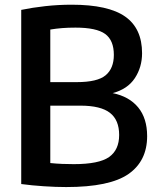

<svg xmlns="http://www.w3.org/2000/svg" viewBox="-20 -768 658 796"><path d="M254.5 7.5Q211.5 7.5 162 4.2Q112.5 1 68 -5V-727Q113.5 -736.5 167.5 -742.5Q221.5 -748.5 277 -748.5Q429 -748.5 499 -699.2Q569 -650 569 -547.5Q569 -489.5 539 -444Q509 -398.5 447 -382Q515.5 -368 552.8 -322.8Q590 -277.5 590 -203.5Q590 -100.5 512.5 -46.5Q435 7.5 254.5 7.5ZM293 -653.5Q262 -653.5 237.2 -651.5Q212.5 -649.5 188.5 -645.5V-427.5H298Q384 -427.5 418 -456Q452 -484.5 452 -540.5Q452 -601 416 -627.2Q380 -653.5 293 -653.5ZM285.5 -87.5Q390.5 -87.5 432.2 -117Q474 -146.5 474 -208.5Q474 -270.5 435.8 -300.2Q397.5 -330 313.5 -330H188.5V-92Q214 -89.5 237.5 -88.5Q261 -87.5 285.5 -87.5Z"/></svg>

Font: Encode Sans Semi Condensed SemiBold
Style: Regular
Weight: 600
Width: 4
Designer: Multiple Designers
Foundry: Impallari Type
Version: Version 3.000; ttfautohint (v1.8.3) -l 8 -r 50 -G 200 -x 14 